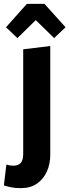

<svg xmlns="http://www.w3.org/2000/svg" viewBox="-50 -805 359 993"><path d="M59 168Q31 168 12 164.5Q-7 161 -30 154L-17 46Q0 52 18 52Q44 52 57 38Q70 24 70 -10V-550L210 -567V-5Q210 44 192 83Q174 122 140.5 145Q107 168 59 168ZM40 -608 -19 -664 89 -785H180L289 -664L230 -608L135 -701Z"/></svg>

Font: Freeman
Style: Regular
Weight: 400
Designer: Vernon Adams, Aoife Mooney, Rodrigo Fuenzalida
Foundry: Rodrigo Fuenzalida
Version: Version 1.000; ttfautohint (v1.8.4.7-5d5b)